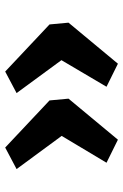

<svg xmlns="http://www.w3.org/2000/svg" viewBox="116 -622 485 758"><g transform="rotate(-90 359.0 -243.5)"><path d="M648 -216 486 -21 395 -66 500 -244 370 -421 455 -466 641 -291ZM201 -243 70 -421 155 -466 341 -291 348 -216 186 -21 95 -66Z"/></g></svg>

Font: Joti One
Style: Regular
Weight: 400
Designer: Eduardo Rodriguez Tunni
Foundry: Eduardo Rodriguez Tunni
Version: Version 1.001